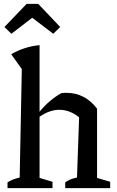

<svg xmlns="http://www.w3.org/2000/svg" viewBox="-20 -975 604 995"><path d="M19 0V-30Q31 -38 46 -44Q61 -50 82 -55L93 -617L38 -694Q71 -713 107.5 -725Q144 -737 185 -741V-396Q234 -456 297 -492Q310 -494 324 -494Q420 -494 483 -412V-53L551 -33V0H318V-30Q329 -38 344 -44.5Q359 -51 379 -55L390 -367Q342 -406 287 -406Q237 -406 185 -370V-53L252 -33V0ZM178 -955 292 -835 256 -800 147 -883 39 -800 3 -835 118 -955Z"/></svg>

Font: Piazzolla Medium
Style: Regular
Weight: 500
Designer: Juan Pablo del Peral
Foundry: Huerta Tipografica
Version: Version 1.330